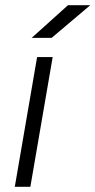

<svg xmlns="http://www.w3.org/2000/svg" viewBox="-20 -720 368 740"><path d="M37 0 123 -500H183L97 0ZM102 -574 242 -700H328L179 -574Z"/></svg>

Font: Figtree Light Light
Style: Italic
Weight: 300
Italic angle: -9.5°
Version: Version 2.000